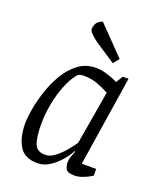

<svg xmlns="http://www.w3.org/2000/svg" viewBox="-137 -818 763 914"><g transform="rotate(20 244.0 -361.0)"><path d="M162 9Q96 9 69.5 -35.5Q43 -80 43 -150Q43 -177 50.5 -221.5Q58 -266 74.5 -316.5Q91 -367 117.5 -411.5Q144 -456 182 -484.5Q220 -513 270 -513Q295 -513 320 -506Q345 -499 362.5 -491.5Q380 -484 382 -482L404 -517H433L362 -61H435V-27Q433 -25 419 -17.5Q405 -10 386 -3Q367 4 347 4Q312 4 304 -11.5Q296 -27 296 -46Q296 -58 300.5 -71.5Q305 -85 313 -104L310 -106Q296 -79 272.5 -52.5Q249 -26 221 -8.5Q193 9 162 9ZM183 -41Q207 -41 231.5 -59.5Q256 -78 277 -103Q298 -128 312 -149L358 -419Q333 -433 300 -445.5Q267 -458 229 -458Q213 -458 205.5 -454Q198 -450 193 -444Q171 -416 153.5 -372Q136 -328 126 -276.5Q116 -225 116 -171Q116 -107 128.5 -74Q141 -41 183 -41ZM337 -561 234 -629Q227 -634 216 -643Q205 -652 196 -662Q187 -672 187 -681Q187 -692 193.5 -706.5Q200 -721 225 -731L361 -591Z"/></g></svg>

Font: Faustina Light Light
Style: Italic
Weight: 300
Italic angle: -8°
Version: Version 1.200